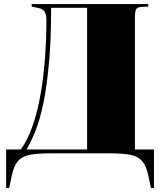

<svg xmlns="http://www.w3.org/2000/svg" viewBox="-20 -750 803 939"><path d="M10 169V-19H82Q117 -68 141 -139Q165 -210 179.5 -295.5Q194 -381 200.5 -472.5Q207 -564 207 -653Q207 -676 199 -691Q191 -706 171 -710L135 -718V-730H705V-718L671 -716Q652 -715 646 -705Q640 -695 640 -667V-19H733V169H718L705 107Q695 60 674.5 37Q654 14 617 7Q580 0 519 0H224Q164 0 126.5 7Q89 14 68.5 37Q48 60 38 107L25 169ZM110 -19H406V-712H230Q230 -631 227.5 -568Q225 -505 221 -459Q210 -331 192.5 -247Q175 -163 153.5 -110Q132 -57 110 -19Z"/></svg>

Font: Literata 72pt Black
Style: Regular
Weight: 900
Designer: Latin by Veronika Burian and Jose Scaglione. Greek by Irene Vlachou. Cyrillic by Vera Evstafieva.
Foundry: TypeTogether
Version: Version 3.002